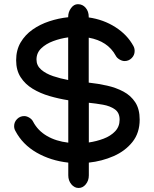

<svg xmlns="http://www.w3.org/2000/svg" viewBox="-20 -788 749 935"><path d="M362.8 127.4Q342.3 127.4 327.4 109.4Q312.5 91.3 312.5 65.9V3.9Q227.1 -5.4 158.2 -44.9Q89.4 -84.5 54.7 -150.9Q48.8 -161.1 48.8 -173.8Q48.8 -193.8 63.2 -208.3Q77.6 -222.7 97.7 -222.7Q110.4 -222.7 123 -214.8Q135.7 -207 141.1 -195.8Q164.1 -151.9 208.5 -126Q252.9 -100.1 312.5 -93.3V-299.8Q266.1 -307.1 220.9 -320.3Q175.8 -333.5 139.2 -355.7Q102.5 -377.9 80.6 -411.9Q58.6 -445.8 58.6 -494.6Q58.6 -543.9 80.3 -581.1Q102.1 -618.2 138.4 -643.8Q174.8 -669.4 220 -684.3Q265.1 -699.2 312 -704.1V-706.1Q312 -729.5 325.9 -748.5Q339.8 -767.6 359.4 -767.6Q382.3 -767.6 397.2 -750Q412.1 -732.4 412.1 -706.1V-703.1Q483.9 -692.9 542 -655.8Q600.1 -618.7 629.9 -563.5Q635.7 -553.2 635.7 -539.6Q635.7 -519.5 621.3 -505.1Q606.9 -490.7 586.9 -490.7Q574.7 -490.7 561.8 -498.5Q548.8 -506.3 543.5 -517.1Q504.9 -587.9 412.1 -604.5V-385.7Q457 -380.9 501 -371.1Q544.9 -361.3 581.1 -342Q617.2 -322.8 638.7 -289.8Q660.2 -256.8 660.2 -205.6Q660.2 -140.6 624.8 -96.4Q589.4 -52.2 533 -27.6Q476.6 -2.9 412.6 3.9V65.9Q412.6 91.3 397.9 109.4Q383.3 127.4 362.8 127.4ZM312 -606Q274.9 -601.1 239.3 -587.9Q203.6 -574.7 180.7 -552.5Q157.7 -530.3 157.7 -498Q157.7 -468.8 180.4 -449Q203.1 -429.2 238.8 -417.2Q274.4 -405.3 312 -398.4ZM412.6 -94.2Q449.7 -99.6 484.1 -112.5Q518.6 -125.5 540.5 -148.4Q562.5 -171.4 562.5 -205.1Q562.5 -239.3 539.3 -255.6Q516.1 -272 481.4 -278.1Q446.8 -284.2 412.6 -287.6Z"/></svg>

Font: Manjari
Style: Bold
Weight: 700
Designer: Santhosh Thottingal <santhosh.thottingal@gmail.com>
Version: Version 2.000